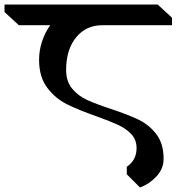

<svg xmlns="http://www.w3.org/2000/svg" viewBox="-82 -806 803 845"><path d="M209 -498Q209 -448 235.5 -416Q262 -384 301.5 -366Q341 -348 408 -326Q483 -301 528.5 -279Q574 -257 606 -215.5Q638 -174 638 -107Q638 -63 606 -29Q574 5 534 19L476 -39V-72Q519 -101 519 -154Q519 -191 496 -215.5Q473 -240 438.5 -256Q404 -272 343 -294Q263 -322 212 -347.5Q161 -373 125.5 -420.5Q90 -468 90 -542Q90 -584 103 -623.5Q116 -663 139 -695H1L-62 -753V-786H612L675 -728V-695H368Q296 -695 252.5 -641Q209 -587 209 -498Z"/></svg>

Font: Inknut Antiqua Light
Style: Regular
Weight: 300
Designer: Claus Eggers Sørensen
Foundry: Claus Eggers Sørensen
Version: Version 1.003; ttfautohint (v1.8.2) -l 8 -r 50 -G 200 -x 14 